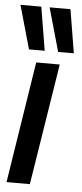

<svg xmlns="http://www.w3.org/2000/svg" viewBox="-69 -821 366 853"><g transform="rotate(5 114.5 -395.0)"><path d="M98 0H-6L79 -541H184ZM42 -596 -13 -790H80L112 -596ZM172 -596 117 -790H210L242 -596Z"/></g></svg>

Font: Georama Condensed SemiBold
Style: Italic
Weight: 600
Width: 3
Italic angle: -9°
Designer: Jean-Baptiste Levee
Foundry: Production Type
Version: Version 1.000